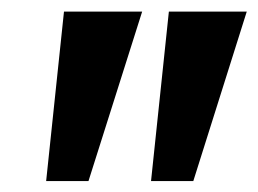

<svg xmlns="http://www.w3.org/2000/svg" viewBox="-20 -830 453 337"><path d="M245.1 -512.2 276.4 -809.6H413.1L319.3 -512.2ZM61 -512.2 92.3 -809.6H229.5L135.3 -512.2Z"/></svg>

Font: Oswald
Style: Bold
Weight: 700
Designer: Vernon Adams
Foundry: Vernon Adams
Version: 3.0; ttfautohint (v0.94.23-7a4d-dirty) -l 8 -r 50 -G 200 -x 